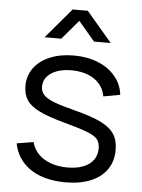

<svg xmlns="http://www.w3.org/2000/svg" viewBox="-54 -803 634 860"><g transform="rotate(5 262.5 -373.0)"><path d="M123.2 -625 237.8 -760H305.8L420.5 -625H345.5L271.8 -711.7L198.2 -625ZM271.7 14.3Q208.8 14.3 159.8 -4.1Q110.8 -22.5 80.1 -57.3Q49.3 -92.2 40 -140.7L115 -153Q122.8 -122.2 144.8 -99.6Q166.8 -77 200.4 -64.8Q234 -52.7 275.7 -52.7Q316.2 -52.7 346.1 -64.3Q376 -76 392 -97.7Q408 -119.3 408 -148.7Q408 -174.7 396.4 -189.9Q384.8 -205.2 352.2 -218.2Q319.7 -231.2 248 -250.7Q173.3 -270.7 132.3 -290.7Q91.3 -310.7 74 -336.5Q56.7 -362.3 56.7 -401Q56.7 -446.5 82.3 -481.5Q108 -516.5 154.5 -535.8Q201 -555 261.7 -555Q322 -555 370.4 -535.3Q418.8 -515.7 448.4 -479.9Q478 -444.2 483.3 -397.7L408.3 -384Q403.2 -415.3 383.5 -438.7Q363.8 -462 332.3 -474.7Q300.8 -487.3 260.7 -488Q222.7 -488.8 193.2 -478.6Q163.8 -468.3 147.4 -449.1Q131 -429.8 131 -404.7Q131 -382.5 144.2 -367.4Q157.3 -352.3 190.5 -339.2Q223.7 -326.2 289 -309.7Q364.7 -290.3 406.5 -269.4Q448.3 -248.5 466.3 -220.3Q484.3 -192.2 484.3 -149.7Q484.3 -99 458.8 -61.9Q433.3 -24.8 385.3 -5.2Q337.3 14.3 271.7 14.3Z"/></g></svg>

Font: Manrope
Style: Regular
Weight: 400
Designer: Mikhail Sharanda
Foundry: Mikhail Sharanda
Version: Version 4.503